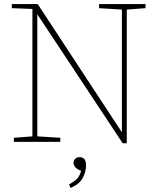

<svg xmlns="http://www.w3.org/2000/svg" viewBox="-20 -696 772 942"><path d="M466 -656V-676H694V-656L602 -649V7H582L163 -626V-27L276 -20V0H48V-20L139 -27V-652L38 -656V-676H165L578 -47V-649ZM402 117Q402 145 386.5 176Q371 207 326 226L319 209Q344 195 357.5 181.5Q371 168 378 142Q357 134 349 124Q341 114 341 103Q341 92 348.5 83.5Q356 75 370 75Q378 75 383.5 77.5Q389 80 394 84Q398 91 400 97Q402 103 402 117Z"/></svg>

Font: Source Serif 4 ExtraLight
Style: Regular
Weight: 200
Designer: Frank Grießhammer
Foundry: Adobe
Version: Version 4.005;hotconv 1.1.0;makeotfexe 2.6.0